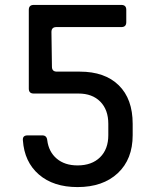

<svg xmlns="http://www.w3.org/2000/svg" viewBox="-20 -750 640 780"><path d="M295 10Q197 10 138 -41Q79 -92 73 -180Q71 -200 92 -200H152Q170 -200 172 -180Q178 -133 210.5 -105.5Q243 -78 295 -78Q353 -78 386.5 -111Q420 -144 420 -201V-247Q420 -304 387.5 -337Q355 -370 299 -370H117Q97 -370 97 -390V-710Q97 -730 117 -730H473Q493 -730 493 -710V-660Q493 -640 473 -640H209Q189 -640 189 -620L191 -479Q191 -459 211 -459H304Q406 -459 462.5 -403.5Q519 -348 519 -247V-201Q519 -103 458.5 -46.5Q398 10 295 10Z"/></svg>

Font: Pitagon Sans Mono Medium
Style: Regular
Weight: 500
Monospace: yes
Designer: Travis Tran
Foundry: Pitagon
Version: Version 1.001; ttfautohint (v1.8.4.7-5d5b);gftools[0.9.26]